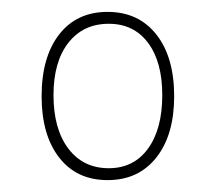

<svg xmlns="http://www.w3.org/2000/svg" viewBox="-20 -744 361 323"><path d="M161 -441Q213 -441 243 -479Q273 -517 273 -582Q273 -648 243 -686Q213 -724 161 -724Q109 -724 79.5 -686Q50 -648 50 -582Q50 -517 79.5 -479Q109 -441 161 -441ZM163 -461Q120 -461 95 -494Q70 -527 70 -584Q70 -640 95 -672Q120 -704 163 -704Q205 -704 229 -672Q253 -640 253 -584Q253 -527 229 -494Q205 -461 163 -461Z"/></svg>

Font: Noto Serif Display Condensed Semi
Style: Regular
Weight: 600
Width: 3
Designer: Monotype Design Team
Foundry: Monotype Imaging Inc.
Version: Version 1.900